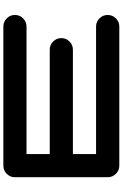

<svg xmlns="http://www.w3.org/2000/svg" viewBox="192 -942 749 1174"><g transform="rotate(-90 567.0 -354.5)"><path d="M992.2 -142.1Q1021.5 -142.1 1042.2 -121.3Q1063 -100.6 1063 -71.3Q1063 -42 1042.2 -21Q1021.5 0 992.2 0H141.6Q112.3 0 91.6 -21Q70.8 -42 70.8 -71.3V-638.2Q70.8 -667.5 91.6 -688.2Q112.3 -709 141.6 -709H992.2Q1021.5 -709 1042.2 -688.2Q1063 -667.5 1063 -638.2Q1063 -608.9 1042.2 -588.1Q1021.5 -567.4 992.2 -567.4H212.4V-425.3H850.6Q879.9 -425.3 900.6 -404.5Q921.4 -383.8 921.4 -354.5Q921.4 -325.2 900.6 -304.4Q879.9 -283.7 850.6 -283.7H212.4V-142.1Z"/></g></svg>

Font: Robtronika
Style: Regular
Weight: 400
Designer: GGBot
Version: 1.00